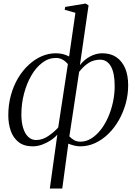

<svg xmlns="http://www.w3.org/2000/svg" viewBox="-20 -836 783 1110"><path d="M268 254 311.5 -58Q298 -41.5 275 -26Q252 -10.5 224.5 -0.2Q197 10 169 10Q118.5 10 87.2 -14.8Q56 -39.5 42 -80.2Q28 -121 28 -169.5Q28 -231 43 -285.5Q58 -340 84.5 -384.5Q111 -429 146 -461.2Q181 -493.5 220.8 -510.8Q260.5 -528 302 -528Q323.5 -528 341.8 -523.8Q360 -519.5 379.5 -509.5L416 -762L354 -779.5L357 -796L475 -815.5L492 -805L442 -459.5Q467 -491.5 501.2 -509.8Q535.5 -528 571.5 -528Q620 -528 653.2 -505Q686.5 -482 703.8 -440.8Q721 -399.5 721 -343Q721 -289 706.8 -237.5Q692.5 -186 667 -141.2Q641.5 -96.5 606.8 -62.5Q572 -28.5 530.8 -9.2Q489.5 10 444 10Q426.5 10 408.8 5.5Q391 1 375 -5.5L340 254ZM316.5 -99 372.5 -466Q358.5 -482 341.5 -491.5Q324.5 -501 303.5 -501Q261 -501 224.5 -473.5Q188 -446 161 -399.2Q134 -352.5 118.8 -294.2Q103.5 -236 103.5 -174Q103.5 -129.5 113.8 -96.2Q124 -63 143.2 -44.8Q162.5 -26.5 189 -26.5Q225.5 -26.5 259.8 -50Q294 -73.5 316.5 -99ZM437.5 -420.5 381 -47.5Q394 -34 409 -25.5Q424 -17 445 -17Q478 -17 507.8 -35.5Q537.5 -54 562.5 -86Q587.5 -118 605.5 -159.2Q623.5 -200.5 633.2 -246.5Q643 -292.5 643 -338Q643 -414.5 620.8 -452.8Q598.5 -491 559 -491Q522 -491 492.8 -472.5Q463.5 -454 437.5 -420.5Z"/></svg>

Font: Merriweather 120pt Light
Style: Italic
Weight: 300
Italic angle: -7.8°
Version: Version 2.101